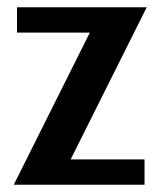

<svg xmlns="http://www.w3.org/2000/svg" viewBox="-20 -510 446 530"><path d="M175 -70 385 -490H27V-420H228L18 0H379V-70Z"/></svg>

Font: Cabin Condensed
Style: Regular
Weight: 400
Designer: Pablo Impallari
Foundry: Pablo Impallari. www.impallari.com Igino Marini. www.ikern.com
Version: Version 1.006